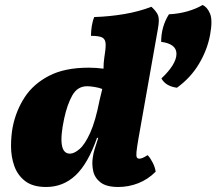

<svg xmlns="http://www.w3.org/2000/svg" viewBox="-20 -737 864 766"><path d="M452 9Q405 9 381.5 -9Q358 -27 352 -54Q346 -81 350 -107Q352 -124 358 -143.5Q364 -163 372 -187H367Q331 -84 281.5 -37.5Q232 9 164 9Q111 9 80.5 -14.5Q50 -38 37 -75Q24 -112 24 -154Q24 -196 31 -232Q44 -296 78.5 -349Q113 -402 175.5 -434.5Q238 -467 334 -467Q365 -467 393 -463Q393 -487 396 -506Q402 -542 401.5 -561Q401 -580 388.5 -587Q376 -594 343 -594Q343 -612 346 -632Q349 -652 356 -669Q418 -671 476.5 -681Q535 -691 584 -710Q604 -692 610.5 -676Q617 -660 610 -622L532 -182Q526 -147 524.5 -130.5Q523 -114 526 -109Q529 -104 536 -104Q542 -104 549 -107Q556 -110 569 -118Q579 -108 589 -88.5Q599 -69 601 -52Q570 -21 531.5 -6Q493 9 452 9ZM236 -264Q206 -124 259 -124Q276 -124 297.5 -142.5Q319 -161 340 -207.5Q361 -254 377 -336L388 -382Q376 -387 357.5 -390Q339 -393 328 -393Q289 -393 268.5 -356.5Q248 -320 236 -264ZM686 -387Q641 -393 624 -424Q683 -480 684 -521Q685 -562 623 -570Q623 -631 654 -680Q694 -682 728.5 -692Q763 -702 788 -717Q807 -709 818 -682.5Q829 -656 818 -597Q807 -538 774 -482.5Q741 -427 686 -387Z"/></svg>

Font: Vollkorn Black
Style: Italic
Weight: 900
Italic angle: -11°
Designer: Friedrich Althausen
Foundry: Friedrich Althausen
Version: Version 5.000; ttfautohint (v1.8.3)